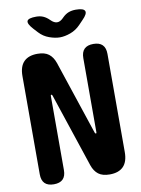

<svg xmlns="http://www.w3.org/2000/svg" viewBox="-102 -1018 804 1096"><g transform="rotate(-10 300.0 -470.0)"><path d="M50 -629Q50 -685 77 -712.5Q104 -740 156 -740Q198 -740 221.5 -722Q245 -704 257 -669L400 -240Q401 -237 402.5 -235.5Q404 -234 406 -234Q408 -234 409 -235.5Q410 -237 410 -240V-670Q410 -705 427.5 -722.5Q445 -740 480 -740Q515 -740 532.5 -722.5Q550 -705 550 -670V-101Q550 -45 523 -17.5Q496 10 444 10Q402 10 378.5 -8Q355 -26 343 -61L200 -490Q199 -493 197.5 -494.5Q196 -496 194 -496Q192 -496 191 -494.5Q190 -493 190 -490V-60Q190 -25 172.5 -7.5Q155 10 120 10Q85 10 67.5 -7.5Q50 -25 50 -60ZM186 -950Q209 -950 227 -942Q245 -934 262 -917L263 -916Q281 -898 298.5 -897.5Q316 -897 334 -915L338 -919Q355 -936 373.5 -943Q392 -950 415 -950Q460 -950 467.5 -933.5Q475 -917 443 -885L419 -860Q394 -834 361 -822Q328 -810 300 -810Q272 -810 238.5 -822Q205 -834 181 -860L158 -885Q127 -919 133.5 -934.5Q140 -950 186 -950Z"/></g></svg>

Font: Maple Mono ExtraBold
Style: Regular
Weight: 800
Monospace: yes
Designer: subframe7536
Version: Version 7.000